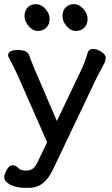

<svg xmlns="http://www.w3.org/2000/svg" viewBox="-20 -731 540 925"><path d="M402 -640Q402 -614 386.5 -598Q371 -582 345.5 -582Q320 -582 300.5 -605.5Q281 -629 281 -654Q281 -679 296 -695Q311 -711 336 -711Q361 -711 381.5 -688.5Q402 -666 402 -640ZM219 -640Q219 -614 203.5 -598Q188 -582 162.5 -582Q137 -582 117.5 -605.5Q98 -629 98 -654Q98 -679 113 -695Q128 -711 153 -711Q178 -711 198.5 -688.5Q219 -666 219 -640ZM19 -464Q19 -490 65 -490Q111 -490 119 -467.5Q127 -445 147 -397L254 -148L368 -387Q388 -426 403 -479Q409 -495 428.5 -495Q448 -495 468.5 -481.5Q489 -468 489 -453.5Q489 -439 483 -427Q477 -415 466 -394.5Q455 -374 446 -357L235 86Q214 130 186 152Q158 174 116 174H106Q39 174 9 144Q-9 126 12 88Q25 65 40 65Q55 65 67.5 78Q80 91 103 91Q126 91 139 81Q152 71 165 42L207 -46L63 -373Q41 -420 30 -439.5Q19 -459 19 -464Z"/></svg>

Font: LXGW ZhenKai
Style: Regular
Weight: 400
Designer: LXGW / Fontworks Inc.
Foundry: LXGW / Fontworks Inc.
Version: Version 0.800;June 8, 2025